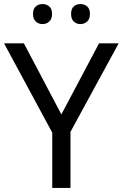

<svg xmlns="http://www.w3.org/2000/svg" viewBox="-20 -928 606 948"><path d="M283 -363 469 -714H566L328 -277V0H238V-273L0 -714H98ZM143 -859Q143 -885 157 -896.5Q171 -908 190 -908Q209 -908 223 -896.5Q237 -885 237 -859Q237 -834 223 -821.5Q209 -809 190 -809Q171 -809 157 -821.5Q143 -834 143 -859ZM331 -859Q331 -885 344.5 -896.5Q358 -908 377 -908Q396 -908 410 -896.5Q424 -885 424 -859Q424 -834 410 -821.5Q396 -809 377 -809Q358 -809 344.5 -821.5Q331 -834 331 -859Z"/></svg>

Font: Noto Sans Adlam
Style: Regular
Weight: 400
Designer: Mark Jamra, Neil Patel
Foundry: JamraPatel LLC
Version: Version 3.001